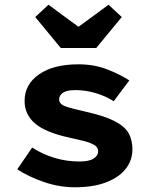

<svg xmlns="http://www.w3.org/2000/svg" viewBox="-20 -780 640 812"><path d="M296 12Q230 12 165 -10.5Q100 -33 53 -64L116 -156Q161 -127 211.5 -112Q262 -97 316 -97Q357 -97 376 -109.5Q395 -122 395 -139Q395 -150 389.5 -157.5Q384 -165 370.5 -171.5Q357 -178 333.5 -184Q310 -190 273 -198Q172 -220 128 -258Q84 -296 84 -353Q84 -423 145 -465.5Q206 -508 312 -508Q379 -508 433.5 -486.5Q488 -465 527 -440L461 -352Q424 -375 382 -387Q340 -399 299 -399Q276 -399 261 -394.5Q246 -390 238 -380.5Q230 -371 230 -360Q230 -340 256 -330.5Q282 -321 345 -307Q421 -290 464 -268Q507 -246 523.5 -217.5Q540 -189 540 -148Q540 -103 512.5 -67Q485 -31 430.5 -9.5Q376 12 296 12ZM237 -577 129 -708 185 -760 310 -668H314L439 -760L495 -708L387 -577Z"/></svg>

Font: Source Code Pro ExtraLight
Style: Bold
Weight: 700
Monospace: yes
Version: Version 1.018;hotconv 1.0.116;makeotfexe 2.5.65601